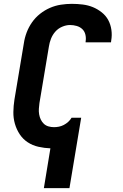

<svg xmlns="http://www.w3.org/2000/svg" viewBox="-20 -763 640 998"><path d="M208 215 242 8Q211 7 180 0Q149 -7 124 -23.5Q99 -40 82.5 -65Q66 -90 57.5 -119.5Q49 -149 49.5 -181Q50 -213 55 -245L104 -538Q108 -566 118.5 -594Q129 -622 146.5 -647Q164 -672 188 -691Q212 -710 239.5 -722Q267 -734 296 -738.5Q325 -743 353 -743Q382 -743 410 -739.5Q438 -736 462.5 -726Q487 -716 508.5 -699Q530 -682 542.5 -659Q555 -636 559 -608Q563 -580 558 -552L557 -543H425V-547Q428 -565 424 -582.5Q420 -600 408 -611.5Q396 -623 379 -628Q362 -633 344 -633Q324 -633 303 -624Q282 -615 267.5 -598.5Q253 -582 245 -561.5Q237 -541 234 -520L185 -227Q183 -212 182 -197.5Q181 -183 183.5 -168.5Q186 -154 192 -141.5Q198 -129 208 -119.5Q218 -110 232 -106Q246 -102 261 -102Q273 -102 286 -104.5Q299 -107 311.5 -113.5Q324 -120 334.5 -129.5Q345 -139 352 -151H402L341 215Z"/></svg>

Font: Iosevka XBd Ex Obl
Style: Regular
Weight: 800
Width: 7
Italic angle: -9°
Monospace: yes
Designer: Belleve Invis
Foundry: Belleve Invis
Version: Version 32.5.0; ttfautohint (v1.8.4)